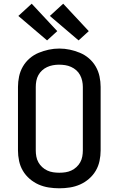

<svg xmlns="http://www.w3.org/2000/svg" viewBox="-20 -1008 640 1036"><path d="M300 8Q271 8 242.5 3.5Q214 -1 188 -12.5Q162 -24 140 -43Q118 -62 103.5 -86.5Q89 -111 83 -139.5Q77 -168 77 -196V-539Q77 -567 83 -595.5Q89 -624 103.5 -649Q118 -674 140 -693Q162 -712 188.5 -723Q215 -734 243 -740Q271 -746 300 -746Q329 -746 357 -740Q385 -734 411.5 -723Q438 -712 460 -693Q482 -674 496.5 -649Q511 -624 517 -595.5Q523 -567 523 -539V-196Q523 -168 517 -139.5Q511 -111 496.5 -86.5Q482 -62 460 -43Q438 -24 412 -12.5Q386 -1 357.5 3.5Q329 8 300 8ZM300 -76Q317 -76 333.5 -78.5Q350 -81 365 -88Q380 -95 392.5 -106.5Q405 -118 413 -132.5Q421 -147 424 -163.5Q427 -180 427 -196V-539Q427 -555 423.5 -571.5Q420 -588 412 -603Q404 -618 391.5 -629Q379 -640 363.5 -647Q348 -654 331.5 -656.5Q315 -659 298 -659Q282 -659 265.5 -656Q249 -653 234 -646Q219 -639 207 -628Q195 -617 187 -602.5Q179 -588 176 -571.5Q173 -555 173 -539V-196Q173 -180 176 -163.5Q179 -147 187 -132.5Q195 -118 207.5 -106.5Q220 -95 235 -88Q250 -81 266.5 -78.5Q283 -76 300 -76ZM404 -790 249 -922 321 -988 459 -840ZM234 -790 79 -922 151 -988 289 -840Z"/></svg>

Font: Iosevka Curly Medium Extended
Style: Regular
Weight: 500
Width: 7
Monospace: yes
Designer: Belleve Invis
Foundry: Belleve Invis
Version: Version 11.1.0; ttfautohint (v1.8.3)